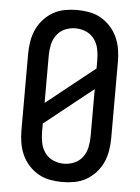

<svg xmlns="http://www.w3.org/2000/svg" viewBox="-53 -785 607 835"><g transform="rotate(5 250.0 -367.5)"><path d="M250 8Q223 8 196 3Q169 -2 145.5 -15.5Q122 -29 103.5 -49.5Q85 -70 74 -94.5Q63 -119 58.5 -146Q54 -173 54 -200V-535Q54 -562 58.5 -589Q63 -616 74 -640.5Q85 -665 103.5 -685.5Q122 -706 145.5 -719.5Q169 -733 196 -738Q223 -743 250 -743Q277 -743 304 -738Q331 -733 354.5 -719.5Q378 -706 396.5 -685.5Q415 -665 426 -640.5Q437 -616 441.5 -589Q446 -562 446 -535V-200Q446 -173 441.5 -146Q437 -119 426 -94.5Q415 -70 396.5 -49.5Q378 -29 354.5 -15.5Q331 -2 304 3Q277 8 250 8ZM144 -328 356 -497V-535Q356 -559 351 -582.5Q346 -606 332 -625Q318 -644 296 -653.5Q274 -663 250 -663Q226 -663 204 -653.5Q182 -644 168 -625Q154 -606 149 -582.5Q144 -559 144 -535ZM250 -72Q274 -72 296 -81.5Q318 -91 332 -110Q346 -129 351 -152.5Q356 -176 356 -200V-407L144 -238V-200Q144 -176 149 -152.5Q154 -129 168 -110Q182 -91 204 -81.5Q226 -72 250 -72Z"/></g></svg>

Font: Iosevka Medium
Style: Regular
Weight: 500
Monospace: yes
Designer: Belleve Invis
Foundry: Belleve Invis
Version: Version 32.5.0; ttfautohint (v1.8.4)